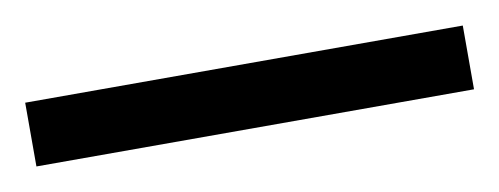

<svg xmlns="http://www.w3.org/2000/svg" viewBox="-30 -877 455 175"><g transform="rotate(-10 197.5 -789.5)"><path d="M-5 -760V-819H400V-760Z"/></g></svg>

Font: Noto Serif Hebrew Condensed SemiBold
Style: Regular
Weight: 600
Width: 3
Designer: Monotype Design Team
Foundry: Monotype Imaging Inc.
Version: Version 2.004; ttfautohint (v1.8.4.7-5d5b)